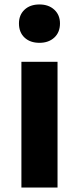

<svg xmlns="http://www.w3.org/2000/svg" viewBox="-20 -841 353 861"><path d="M76 0V-564H238V0ZM157 -649Q115 -649 90 -672.5Q65 -696 65 -736Q65 -774 90 -797.5Q115 -821 157 -821Q198 -821 223.5 -797.5Q249 -774 249 -736Q249 -696 223.5 -672.5Q198 -649 157 -649Z"/></svg>

Font: Noto Sans JP Thin ExtraBold
Style: Regular
Weight: 800
Version: Version 2.004-H2;hotconv 1.0.118;makeotfexe 2.5.65603